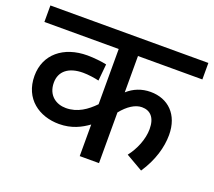

<svg xmlns="http://www.w3.org/2000/svg" viewBox="-108 -765 1011 908"><g transform="rotate(20 397.5 -311.0)"><path d="M795 -539V-622H0V-539H374V-261C337 -223 293 -191 234 -191C186 -191 140 -220 140 -285C140 -342 182 -376 255 -376C280 -376 315 -371 335 -366L343 -450C322 -455 279 -460 246 -460C126 -460 43 -392 43 -284C43 -168 130 -109 229 -109C293 -109 338 -133 374 -159V0H471V-255C503 -295 539 -318 572 -318C614 -318 641 -291 641 -233C641 -181 617 -125 585 -84L670 -35C717 -105 737 -177 737 -238C737 -341 674 -400 586 -400C541 -400 502 -384 471 -356V-539Z"/></g></svg>

Font: Noto Sans Medium
Style: Italic
Weight: 500
Italic angle: -12°
Designer: Monotype Design Team
Foundry: Monotype Imaging Inc.
Version: Version 2.013